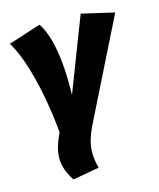

<svg xmlns="http://www.w3.org/2000/svg" viewBox="-115 -632 780 940"><g transform="rotate(-15 274.5 -162.5)"><path d="M175 -550 11 -497C62 -416 113 -242 134 -16C88 81 86 142 140 225L274 201C249 111 266 54 308 -28L549 -512L384 -550L240 -177C245 -383 213 -495 175 -550Z"/></g></svg>

Font: Fira Sans ExtraBold
Style: Italic
Weight: 800
Italic angle: -8°
Designer: bBox Type GmbH & Carrois Corporate GbR & Edenspiekermann AG
Foundry: bBox Type GmbH & Carrois Corporate GbR & Edenspiekermann AG
Version: Version 4.301;PS 004.301;hotconv 1.0.88;makeotf.lib2.5.64775